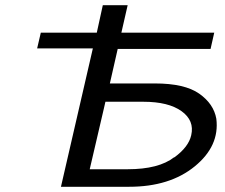

<svg xmlns="http://www.w3.org/2000/svg" viewBox="-20 -714 860 734"><path d="M122 -529 136 -589H350L373 -694H468L444 -589H799L785 -527H430L400 -395H572Q686 -395 741.5 -356Q797 -317 807 -260Q820 -156 724.5 -78Q629 0 474 0H213L335 -529ZM323 -67H468Q587 -67 646 -113V-112Q701 -152 711 -197Q724 -253 674 -289Q624 -325 528 -325H383L378 -303Z"/></svg>

Font: Coval
Style: Book Italic
Weight: 350
Foundry: Context Ltd
Version: Version 001.000